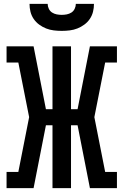

<svg xmlns="http://www.w3.org/2000/svg" viewBox="-20 -975 640 995"><path d="M14 0V-84H75L131 -368L75 -651H14V-735H154L218 -409H252V-735H348V-409H382L446 -735H586V-651H525L469 -368L525 -84H586V0H446L382 -326H348V0H252V-326H218L154 0ZM300 -815Q279 -815 258.5 -817.5Q238 -820 219 -827.5Q200 -835 183 -847.5Q166 -860 154.5 -877Q143 -894 138 -914Q133 -934 133 -955H227Q227 -942 233 -929.5Q239 -917 250 -910Q261 -903 274 -900.5Q287 -898 300 -898Q313 -898 326 -900.5Q339 -903 350 -910Q361 -917 367 -929.5Q373 -942 373 -955H467Q467 -934 462 -914Q457 -894 445.5 -877Q434 -860 417 -847.5Q400 -835 381 -827.5Q362 -820 341.5 -817.5Q321 -815 300 -815Z"/></svg>

Font: Iosevka Slab Medium Extended
Style: Regular
Weight: 500
Width: 7
Monospace: yes
Designer: Belleve Invis
Foundry: Belleve Invis
Version: Version 11.1.1; ttfautohint (v1.8.3)